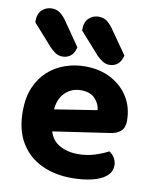

<svg xmlns="http://www.w3.org/2000/svg" viewBox="-84 -793 709 872"><g transform="rotate(10 271.0 -356.5)"><path d="M127 -170 121 -270 369 -309Q367 -337 345 -361Q323 -385 280 -385Q235 -385 205 -354.5Q175 -324 173 -268L178 -199Q187 -144 225 -120.5Q263 -97 315 -97Q357 -97 394 -109Q431 -121 454 -134Q469 -125 478.5 -109Q488 -93 488 -75Q488 -45 464.5 -25Q441 -5 399.5 5Q358 15 305 15Q228 15 166.5 -14Q105 -43 70 -101Q35 -159 35 -246Q35 -310 55.5 -357Q76 -404 110.5 -434.5Q145 -465 188.5 -480Q232 -495 279 -495Q348 -495 399.5 -467.5Q451 -440 480 -393Q509 -346 509 -284Q509 -253 492 -237Q475 -221 445 -217ZM110 -553 21 -653V-659Q21 -693 40 -710.5Q59 -728 85 -728Q106 -728 121.5 -717Q137 -706 151 -687L229 -574Q222 -545 206 -533Q190 -521 169 -521Q151 -521 136.5 -530.5Q122 -540 110 -553ZM326 -553 237 -653V-658Q237 -693 256 -710.5Q275 -728 300 -728Q323 -728 338 -717Q353 -706 367 -687L446 -574Q438 -545 422.5 -533Q407 -521 385 -521Q368 -521 353.5 -530.5Q339 -540 326 -553Z"/></g></svg>

Font: Baloo Bhaijaan 2
Style: Bold
Weight: 700
Designer: Sanskriti Dholi, Noopur Datye and Ek Type
Foundry: Ek Type
Version: Version 1.701